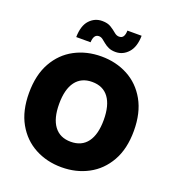

<svg xmlns="http://www.w3.org/2000/svg" viewBox="-167 -1079 1104 1217"><g transform="rotate(20 385.5 -470.0)"><path d="M385.7 9.8Q286.6 9.8 206.3 -33.2Q126 -76.2 79.1 -159.4Q32.2 -242.7 32.2 -363.3Q32.2 -484.9 79.1 -568.4Q126 -651.9 206.3 -694.6Q286.6 -737.3 385.7 -737.3Q484.9 -737.3 564.9 -694.6Q645 -651.9 692.1 -568.4Q739.3 -484.9 739.3 -363.3Q739.3 -242.2 692.1 -158.9Q645 -75.7 564.9 -33Q484.9 9.8 385.7 9.8ZM385.7 -162.1Q459.5 -162.1 497.8 -213.9Q536.1 -265.6 536.1 -363.3Q536.1 -461.4 497.8 -513.4Q459.5 -565.4 385.7 -565.4Q312.5 -565.4 273.9 -513.4Q235.4 -461.4 235.4 -363.3Q235.4 -265.6 273.9 -213.9Q312.5 -162.1 385.7 -162.1ZM458 -793.9Q430.2 -793.9 410.9 -802.7Q391.6 -811.5 377.7 -823.2Q363.8 -835 351.8 -843.8Q339.8 -852.5 326.2 -852.5Q291.5 -852.5 289.1 -797.9H192.4Q193.8 -875 228.5 -912.6Q263.2 -950.2 313.5 -950.2Q350.1 -950.2 373 -935.8Q396 -921.4 412.4 -907.2Q428.7 -893.1 445.3 -893.1Q465.8 -893.1 474.4 -907.5Q482.9 -921.9 483.4 -947.3H579.1Q578.1 -872.1 543 -833Q507.8 -793.9 458 -793.9Z"/></g></svg>

Font: Inter Tight Black
Style: Regular
Weight: 900
Designer: Rasmus Andersson
Foundry: rsms
Version: Version 3.004; ttfautohint (v1.8.4.7-5d5b)